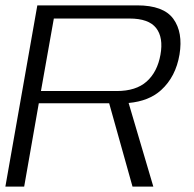

<svg xmlns="http://www.w3.org/2000/svg" viewBox="-21 -695 723 715"><path d="M-1 0 118 -675H490Q588 -675 624.5 -624.8Q661 -574.5 647.5 -492Q633.5 -409 579 -359.5Q534 -318.5 458 -311.5L550 0H472.5L385.5 -310.5H123.5L69 0ZM131.5 -356H413.5Q485.5 -356 525.2 -391.5Q565 -427 576.5 -491Q588 -555 560.5 -590.5Q533 -626 461 -626H179.5Z"/></svg>

Font: Anybody ExtraExpanded Light
Style: Italic
Weight: 300
Width: 8
Italic angle: -10°
Designer: Tyler Finck
Foundry: Etcetera Type Company
Version: Version 1.010; ttfautohint (v1.8.3) -l 8 -r 50 -G 200 -x 14 